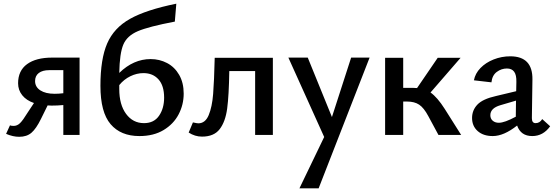

<svg xmlns="http://www.w3.org/2000/svg" viewBox="-20 -731 3000 1040"><path d="M411 -419V0H323V-162Q292 -159 259 -159Q245 -159 238 -160L202 -87Q176 -34 150.5 -12Q125 10 84 10Q50 10 13 -6L34 -52Q41 -49 54 -49Q73 -49 88.5 -64Q104 -79 131 -123L164 -173Q123 -187 100.5 -215Q78 -243 78 -280Q78 -348 126.5 -383.5Q175 -419 263 -419ZM323 -226V-351H247Q210 -351 190 -335.5Q170 -320 170 -292Q170 -260 198.5 -241.5Q227 -223 276 -223Q299 -223 323 -226Z M975 -224Q975 -164 947.5 -111.5Q920 -59 866 -26.5Q812 6 735 6Q634 6 579 -58.5Q524 -123 524 -266Q524 -411 560.5 -495.5Q597 -580 684.5 -629Q772 -678 935 -711L927 -614Q785 -587 726.5 -562Q668 -537 648 -489.5Q628 -442 626 -336Q703 -411 796 -411Q844 -411 885 -389.5Q926 -368 950.5 -325.5Q975 -283 975 -224ZM869 -202Q869 -267 838.5 -301Q808 -335 757 -335Q721 -335 686 -318Q651 -301 626 -270V-249Q626 -164 663 -114Q700 -64 760 -64Q814 -64 841.5 -104Q869 -144 869 -202Z M1458 0H1362V-346H1222Q1220 -214 1210.5 -143Q1201 -72 1170 -31.5Q1139 9 1074 9Q1036 9 1002 -13L1025 -68Q1047 -63 1054 -63Q1092 -63 1110.5 -107.5Q1129 -152 1134.5 -222Q1140 -292 1143 -418H1458Z M1982 -419 1706 289H1602L1736 11L1542 -419H1647L1778 -97L1882 -419Z M2478 0H2355L2300 -102Q2276 -147 2250.5 -164Q2225 -181 2185 -181H2164V0H2066V-418H2164V-255H2218Q2233 -255 2239 -254L2351 -418H2475L2312 -230Q2349 -204 2389 -141Z M2960 -47Q2922 6 2863 6Q2801 6 2781 -51Q2709 6 2649 6Q2598 6 2567.5 -21Q2537 -48 2537 -92Q2537 -134 2566 -164.5Q2595 -195 2667 -211L2776 -237L2777 -287Q2778 -325 2765 -342.5Q2752 -360 2726 -360Q2696 -360 2671 -341.5Q2646 -323 2642 -285L2547 -296Q2554 -333 2582.5 -362.5Q2611 -392 2654 -409Q2697 -426 2744 -426Q2866 -426 2864 -300L2861 -91Q2861 -64 2881 -64Q2904 -64 2917 -86ZM2774 -99V-108L2775 -186L2690 -161Q2636 -145 2636 -107Q2636 -88 2649 -77Q2662 -66 2682 -66Q2713 -66 2774 -99Z"/></svg>

Font: Ysabeau Semibold
Style: Regular
Weight: 600
Designer: Christian Thalmann (Catharsis Fonts)
Version: Version 0.003